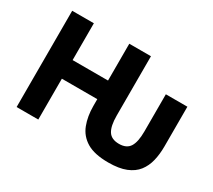

<svg xmlns="http://www.w3.org/2000/svg" viewBox="-133 -938 1327 1197"><g transform="rotate(30 530.5 -339.5)"><path d="M747 14Q647 14 591.5 -19.5Q536 -53 513.5 -112Q491 -171 491 -245V-294H236V0H80V-693H236V-428H491V-693H647V-266Q647 -191 669.5 -155.5Q692 -120 747 -120Q801 -120 823.5 -155.5Q846 -191 846 -266V-534H1001V-248Q1001 -192 989.5 -144.5Q978 -97 950.5 -61.5Q923 -26 873.5 -6Q824 14 747 14Z"/></g></svg>

Font: Ubuntu Sans ExtraBold
Style: Regular
Weight: 800
Designer: Dalton Maag Ltd
Foundry: Dalton Maag Ltd
Version: Version 1.006; ttfautohint (v1.8.4.7-5d5b)